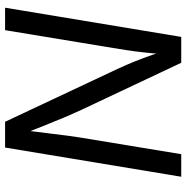

<svg xmlns="http://www.w3.org/2000/svg" viewBox="-8 -760 768 793"><g transform="rotate(-90 376.5 -364.0)"><path d="M42.5 0 163.1 -727.5H269.5L488.3 -262.2Q495.1 -247.6 507.1 -220Q519 -192.4 533 -155.5Q546.9 -118.7 559.6 -75.7H549.3Q551.8 -117.7 556.2 -155.5Q560.5 -193.4 565.4 -225.6Q570.3 -257.8 574.2 -281.2L647.9 -727.5H740.7L620.1 0H513.2L317.9 -414.1Q305.7 -440.4 292.7 -470.5Q279.8 -500.5 262.9 -543Q246.1 -585.4 220.7 -648.9H234.4Q227.1 -589.8 221.4 -544.4Q215.8 -499 211.7 -466.8Q207.5 -434.6 204.1 -415L135.7 0Z"/></g></svg>

Font: Adwaita Sans
Style: Italic
Weight: 400
Italic angle: -9.39999°
Designer: Rasmus Andersson
Foundry: rsms
Version: Version 4.001;git-9221beed3